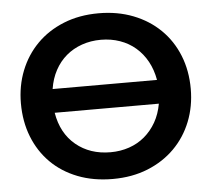

<svg xmlns="http://www.w3.org/2000/svg" viewBox="-51 -766 916 830"><g transform="rotate(-5 406.5 -350.5)"><path d="M406 9Q322 9 254 -17.5Q186 -44 138 -92Q90 -140 64 -206Q38 -272 38 -351Q38 -427 64 -492.5Q90 -558 138 -606.5Q186 -655 254 -682.5Q322 -710 406 -710Q488 -710 556 -683.5Q624 -657 673 -609Q722 -561 748.5 -495Q775 -429 775 -350Q775 -274 749 -208.5Q723 -143 674.5 -94.5Q626 -46 558 -18.5Q490 9 406 9ZM406 -595Q362 -595 323.5 -581.5Q285 -568 255.5 -543Q226 -518 206.5 -482Q187 -446 180 -401H633Q625 -446 605.5 -481.5Q586 -517 556.5 -542.5Q527 -568 488.5 -581.5Q450 -595 406 -595ZM406 -107Q449 -107 487 -120Q525 -133 554.5 -158Q584 -183 604 -218Q624 -253 632 -298H180Q195 -208 256 -157.5Q317 -107 406 -107Z"/></g></svg>

Font: Tilda Sans Bold
Style: Regular
Weight: 700
Designer: ParaType Ltd
Foundry: ParaType Ltd
Version: Version 1.009